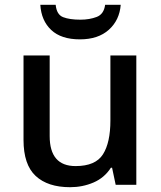

<svg xmlns="http://www.w3.org/2000/svg" viewBox="-20 -770 671 800"><path d="M548 -539V0H462L447 -71H442Q415 -29 369.5 -9.5Q324 10 272 10Q179 10 128.5 -37Q78 -84 78 -187V-539H187V-203Q187 -78 295 -78Q378 -78 409 -127Q440 -176 440 -268V-539ZM483 -750Q478 -686 433.5 -646Q389 -606 313 -606Q235 -606 193.5 -645Q152 -684 148 -750H212Q216 -709 243 -698.5Q270 -688 315 -688Q353 -688 383 -699.5Q413 -711 418 -750Z"/></svg>

Font: Noto Sans Sora Sompeng Medium
Style: Regular
Weight: 500
Designer: Monotype Design Team. David Williams.
Foundry: Monotype Imaging Inc.
Version: Version 2.101; ttfautohint (v1.8.4.7-5d5b)